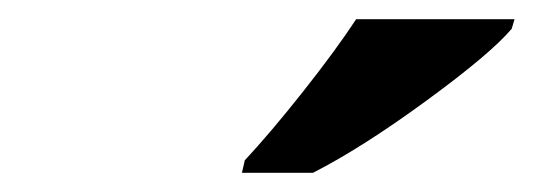

<svg xmlns="http://www.w3.org/2000/svg" viewBox="-20 -786 564 200"><path d="M235 -619Q262 -648 296 -691Q330 -734 351 -766H516L513 -756Q491 -730 424 -681Q357 -632 306 -606H232Z"/></svg>

Font: Noto Serif NarrowExtraBold
Style: Italic
Weight: 800
Width: 4
Italic angle: -12°
Designer: Monotype Design Team
Foundry: Monotype Imaging Inc.
Version: Version 1.001